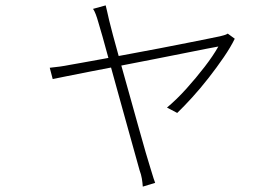

<svg xmlns="http://www.w3.org/2000/svg" viewBox="-20 -614 1040 714"><path d="M373 -594Q375 -585 378.5 -571Q382 -557 386 -538Q389 -525 400 -483.5Q411 -442 427 -385Q443 -328 460.5 -265.5Q478 -203 494 -145.5Q510 -88 522 -46.5Q534 -5 539 10Q542 19 545 29.5Q548 40 551 49Q554 58 557 66L511 80Q510 65 507.5 50Q505 35 499 19Q495 4 483 -38.5Q471 -81 455 -139Q439 -197 421.5 -259.5Q404 -322 388.5 -379Q373 -436 361.5 -477Q350 -518 346 -530Q341 -548 336 -561Q331 -574 326 -581ZM853 -470Q838 -439 812 -401Q786 -363 755.5 -324Q725 -285 694.5 -251.5Q664 -218 639 -194L601 -214Q637 -244 673 -284Q709 -324 741 -365.5Q773 -407 792 -441Q784 -440 749.5 -433Q715 -426 664 -416Q613 -406 553 -394Q493 -382 432.5 -370.5Q372 -359 318.5 -348.5Q265 -338 227.5 -330.5Q190 -323 176 -320L165 -362Q185 -364 203 -366.5Q221 -369 241 -373Q251 -375 283.5 -380.5Q316 -386 363.5 -395Q411 -404 465.5 -414Q520 -424 574.5 -434.5Q629 -445 676.5 -454.5Q724 -464 756.5 -470.5Q789 -477 798 -479Q805 -481 813 -483Q821 -485 827 -489Z"/></svg>

Font: Noto Sans JP ExtraLight
Style: Regular
Weight: 250
Designer: Ryoko NISHIZUKA  (kana, bopomofo & ideographs); Paul D. Hunt (Latin, Greek & Cyrillic); Sandoll Communications , Soo-you
Foundry: Adobe
Version: Version 2.004-H2;hotconv 1.0.118;makeotfexe 2.5.65603